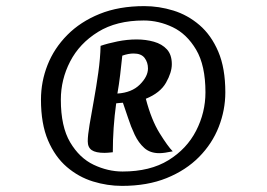

<svg xmlns="http://www.w3.org/2000/svg" viewBox="-20 -881 872 628"><path d="M452 -861Q500 -861 547 -846.5Q594 -832 632.5 -799Q671 -766 694 -712Q717 -658 717 -579Q717 -521 695.5 -466Q674 -411 631 -367.5Q588 -324 525 -298.5Q462 -273 379 -273Q331 -273 284 -287.5Q237 -302 198.5 -335Q160 -368 137 -422Q114 -476 114 -555Q114 -614 135.5 -668.5Q157 -723 200 -766.5Q243 -810 306 -835.5Q369 -861 452 -861ZM450 -814Q361 -814 300.5 -776.5Q240 -739 209.5 -680Q179 -621 179 -555Q179 -467 209.5 -415.5Q240 -364 286.5 -342Q333 -320 381 -320Q471 -320 531 -357Q591 -394 621.5 -453.5Q652 -513 652 -579Q652 -667 621.5 -718.5Q591 -770 545 -792Q499 -814 450 -814ZM309 -731Q332 -739 364 -745.5Q396 -752 427 -752Q457 -752 483.5 -744.5Q510 -737 526 -719.5Q542 -702 542 -671Q542 -644 523 -610.5Q504 -577 457 -558Q475 -489 502 -445.5Q529 -402 545 -386Q517 -380 501 -380Q471 -380 452 -397Q433 -414 420.5 -440.5Q408 -467 399 -495Q390 -523 382 -545Q378 -545 369 -544Q360 -543 360 -543Q349 -463 349 -383Q340 -382 333 -381.5Q326 -381 322 -381Q293 -381 280 -390Q267 -399 267 -419Q267 -438 273 -473.5Q279 -509 287 -553Q295 -597 301.5 -643.5Q308 -690 309 -731ZM380 -699Q377 -669 373 -636Q369 -603 364 -575Q411 -578 437.5 -604.5Q464 -631 464 -657Q464 -677 453 -691.5Q442 -706 417 -706Q400 -706 380 -699Z"/></svg>

Font: Merienda Light
Style: Regular
Weight: 300
Designer: Eduardo Rodriguez Tunni
Foundry: Eduardo Rodriguez Tunni
Version: Version 2.001; ttfautohint (v1.8.4.7-5d5b)